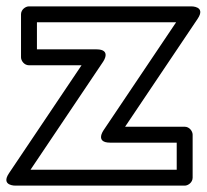

<svg xmlns="http://www.w3.org/2000/svg" viewBox="-44 -558 649 603"><path d="M509.1 -488 281.2 -148.9C281.2 -148.9 253.5 -110 302 -110H511V-25H51.9L279.8 -364.1C279.8 -364.1 307.5 -403 259 -403H72V-488ZM576.8 -499.1C603.8 -539.3 556 -538 556 -538H47C36.3 -538 22 -528.1 22 -513V-378C22 -367.3 31.9 -353 47 -353H212.1L-15.8 -13.9C-42.8 26.3 5 25 5 25H536C546.7 25 561 15.1 561 0V-135C561 -145.7 551.1 -160 536 -160H348.9Z"/></svg>

Font: Hussar Techniczny
Style: Bold 
Weight: 700
Foundry: Cannot Into Space Fonts
Version: Version 0.77